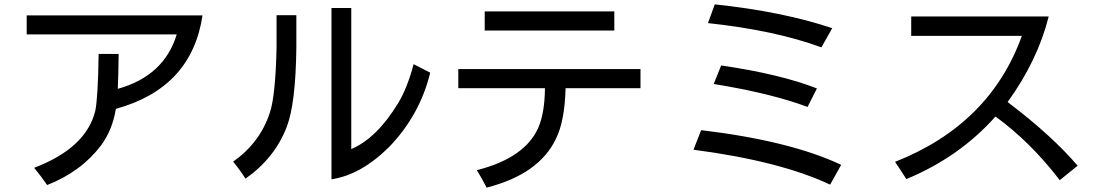

<svg xmlns="http://www.w3.org/2000/svg" viewBox="-20 -813 5040 881"><path d="M520.5 -405.3Q733.4 -464.8 791 -655.3H102.5V-742.2H909.2Q859.4 -409.2 511.7 -313.5Q496.1 -216.8 443.4 -145.5Q352.5 -25.4 196.3 36.1Q169.9 -2.9 136.7 -43Q375 -133.8 417 -303.7Q429.7 -363.3 432.6 -565.4H524.4Q523.4 -471.7 520.5 -405.3Z M1501 -776.4H1591.8V-128.9Q1709 -178.7 1807.6 -340.8Q1849.6 -411.1 1877.9 -518.6L1954.1 -479.5Q1906.2 -284.2 1765.6 -138.7Q1636.7 -10.7 1501 9.8ZM1049.8 -71.3Q1172.9 -158.2 1217.8 -294.9Q1244.1 -371.1 1249 -594.7V-743.2H1339.8V-594.7Q1336.9 -337.9 1295.9 -231.4Q1241.2 -87.9 1106.4 6.8Q1084 -29.3 1049.8 -71.3Z M2575.2 -408.2Q2571.3 -257.8 2531.2 -176.8Q2454.1 -13.7 2212.9 47.9Q2191.4 5.9 2168 -32.2Q2388.7 -87.9 2450.2 -227.5Q2479.5 -295.9 2480.5 -408.2H2083V-496.1H2918.9V-408.2ZM2798.8 -672.9H2204.1V-760.7H2798.8Z M3259.8 -793Q3572.3 -759.8 3798.8 -683.6L3749 -595.7Q3537.1 -673.8 3228.5 -707ZM3197.3 -215.8Q3605.5 -167 3839.8 -56.6L3789.1 34.2Q3558.6 -74.2 3162.1 -126ZM3289.1 -512.7Q3561.5 -472.7 3728.5 -407.2L3685.5 -322.3Q3518.6 -384.8 3254.9 -427.7Z M4603.5 -344.7 4611.3 -338.9Q4808.6 -188.5 4924.8 -52.7L4842.8 13.7Q4708 -162.1 4547.9 -278.3Q4381.8 -91.8 4138.7 8.8Q4116.2 -27.3 4086.9 -70.3Q4522.5 -242.2 4668.9 -648.4H4161.1V-737.3H4792Q4741.2 -535.2 4603.5 -344.7Z"/></svg>

Font: MotoyaLCedar
Style: W3 mono
Weight: 400
Version: Version 1.01